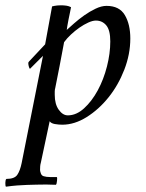

<svg xmlns="http://www.w3.org/2000/svg" viewBox="-76 -462 548 719"><path d="M283 -385Q307 -385 322 -367Q337 -349 337 -307Q337 -262 324.5 -213Q312 -164 290 -123.5Q268 -83 239 -56.5Q210 -30 178 -30Q159 -30 144 -51Q129 -72 129 -107Q129 -113 129 -119.5Q129 -126 131 -133Q140 -177 147 -214Q153 -245 158 -272Q163 -299 164 -304Q174 -318 189.5 -332.5Q205 -347 221.5 -358.5Q238 -370 254.5 -377.5Q271 -385 283 -385ZM323 -440Q304 -440 282 -429.5Q260 -419 239.5 -404.5Q219 -390 201.5 -374.5Q184 -359 174 -350Q174 -353 176 -364Q178 -375 180.5 -388.5Q183 -402 186 -415Q189 -428 190 -435Q186 -437 182 -438.5Q178 -440 174 -440.5Q170 -441 166 -441.5Q162 -442 158 -442Q154 -442 149 -442Q144 -442 138.5 -441.5Q133 -441 128 -440Q123 -439 119 -438L93 -296L33 -232Q32 -231 31 -229.5Q30 -228 30 -225Q30 -221 31.5 -214.5Q33 -208 36 -204L85 -253L5 149Q-1 178 -11.5 193Q-22 208 -52 208Q-54 209 -55 213.5Q-56 218 -56 223Q-56 228 -55.5 232.5Q-55 237 -53 237Q-31 234 -12 232.5Q7 231 24.5 230.5Q42 230 60 229.5Q78 229 97 229Q105 229 114 229.5Q123 230 133 230Q135 229 136 224.5Q137 220 137.5 215Q138 210 138 205.5Q138 201 136 201Q125 201 111.5 201Q98 201 88 198Q80 196 77 187.5Q74 179 74 175Q74 167 74.5 160.5Q75 154 77 147L110 -8Q115 0 129.5 2.5Q144 5 157 5Q203 5 248.5 -23.5Q294 -52 330.5 -97.5Q367 -143 389.5 -201Q412 -259 412 -318Q412 -371 391.5 -405.5Q371 -440 323 -440Z"/></svg>

Font: Vermiglione
Style: Italic
Weight: 400
Italic angle: -11°
Version: Version 1.105